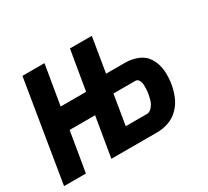

<svg xmlns="http://www.w3.org/2000/svg" viewBox="-114 -703 946 875"><g transform="rotate(-30 358.5 -265.0)"><path d="M-3 0H112L147 -209H281L246 0H488Q518 0 548 -10.5Q578 -21 601 -44.5Q624 -68 636 -97.5Q648 -127 653 -157Q659 -193 656 -228Q653 -263 635.5 -292.5Q618 -322 586 -335Q554 -348 518 -348H419L449 -530H334L299 -322H165L200 -530H84ZM377 -96 403 -253H519Q530 -253 536 -242Q542 -231 542.5 -219.5Q543 -208 542.5 -196Q542 -184 540 -172Q537 -156 532.5 -140.5Q528 -125 516 -110.5Q504 -96 488 -96Z"/></g></svg>

Font: Iosevka Sparkle XBdObl
Style: Regular
Weight: 800
Italic angle: -9°
Designer: Belleve Invis
Foundry: Belleve Invis
Version: Version 4.5.0; ttfautohint (v1.8.3)